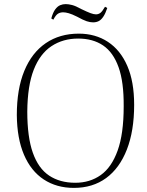

<svg xmlns="http://www.w3.org/2000/svg" viewBox="-20 -902 719 936"><path d="M62 -341Q62 -468 98.5 -556.5Q135 -645 203 -691.5Q271 -738 364 -738Q445 -738 506 -698Q567 -658 600.5 -581Q634 -504 634 -391Q634 -264 598.5 -173Q563 -82 497.5 -34Q432 14 340 14Q256 14 193.5 -27Q131 -68 97 -147.5Q63 -227 62 -341ZM113 -358Q113 -234 140 -157.5Q167 -81 219.5 -46Q272 -11 347 -11Q418 -11 471 -48.5Q524 -86 553.5 -168Q583 -250 583 -383Q584 -502 558 -574.5Q532 -647 482.5 -680.5Q433 -714 361 -714Q287 -714 231 -677Q175 -640 144.5 -562Q114 -484 113 -358ZM434 -793Q419 -793 402.5 -798.5Q386 -804 355 -821Q331 -833 315 -837.5Q299 -842 288 -842Q274 -842 263 -835.5Q252 -829 240 -806L230 -812Q238 -841 249 -856Q260 -871 273 -876.5Q286 -882 300 -882Q314 -882 331.5 -877.5Q349 -873 376 -858Q405 -844 421 -838Q437 -832 448 -832Q459 -832 468.5 -838.5Q478 -845 492 -869L503 -863Q494 -836 483.5 -820.5Q473 -805 461 -799Q449 -793 434 -793Z"/></svg>

Font: Literata 60pt ExtraLight
Style: Italic
Weight: 250
Italic angle: -2°
Designer: Latin by Veronika Burian and Jose Scaglione. Greek by Irene Vlachou. Cyrillic by Vera Evstafieva
Foundry: TypeTogether
Version: Version 3.103;gftools[0.9.29]